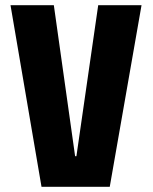

<svg xmlns="http://www.w3.org/2000/svg" viewBox="-20 -720 590 740"><path d="M140 0 20.5 -700H187.5L269.5 -118H274.5L358.5 -700H525.5L403 0Z"/></svg>

Font: Trispace SemiCondensed
Style: Bold
Weight: 700
Width: 4
Designer: Tyler Finck
Foundry: Etcetera Type Company
Version: Version 1.210; ttfautohint (v1.8.3)